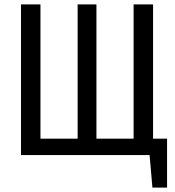

<svg xmlns="http://www.w3.org/2000/svg" viewBox="-20 -709 799 878"><path d="M744 -75V149H677L664 0H76V-689H165V-75H335V-689H421V-75H591V-689H680V-75Z"/></svg>

Font: Fira Sans Compressed
Style: Regular
Weight: 400
Width: 1
Designer: bBox Type GmbH & Carrois Corporate GbR & Edenspiekermann AG
Foundry: bBox Type GmbH & Carrois Corporate GbR & Edenspiekermann AG
Version: Version 4.301